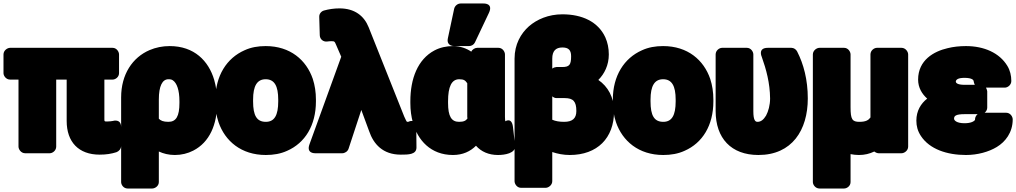

<svg xmlns="http://www.w3.org/2000/svg" viewBox="-32 -840 5822 1100"><path d="M566 -162V-384H613C629 -384 650 -398 650 -421V-528C650 -544 636 -566 613 -566H26C10 -566 -12 -551 -12 -528V-421C-12 -405 3 -384 26 -384H74V0C74 16 89 38 112 38H253C269 38 290 23 290 0V-384H350V-147C350 -27 418 46 539 46C577 46 607 41 635 32C649 27 662 13 662 -4V-111C662 -161 618 -148 614 -147C609 -146 596 -144 583 -144C565 -144 566 -144 566 -162Z M970 48C1008 48 1044 39 1075 23C1169 -25 1212 -127 1212 -250V-260C1212 -304 1206 -345 1195 -383C1163 -491 1081 -576 940 -576C899 -576 860 -568 825 -553C727 -511 662 -414 662 -282V203C662 219 676 240 699 240H840C856 240 878 226 878 203V28C904 40 934 48 970 48ZM933 -142C903 -142 888 -149 878 -160V-270C878 -347 898 -386 933 -386C946 -386 952 -384 958 -380C981 -365 996 -324 996 -260V-250C996 -174 977 -142 933 -142Z M1202 -269V-259C1202 -217 1207 -178 1220 -140C1257 -32 1350 48 1491 48C1535 48 1576 41 1613 24C1716 -21 1778 -122 1778 -259V-269C1778 -312 1772 -351 1760 -388C1723 -496 1631 -576 1490 -576C1446 -576 1406 -569 1369 -552C1267 -507 1202 -406 1202 -269ZM1562 -269V-259C1562 -179 1540 -142 1491 -142C1439 -142 1418 -178 1418 -259V-269C1418 -348 1441 -386 1490 -386C1540 -386 1562 -348 1562 -269Z M1825 -780C1809 -776 1796 -761 1797 -743L1800 -638C1801 -613 1822 -600 1841 -602C1852 -603 1856 -604 1865 -604C1885 -604 1885 -603 1894 -582L1923 -515L1741 -13C1721 42 1776 38 1776 38H1929C1943 38 1960 28 1965 12L2038 -210L2083 -88C2108 -15 2161 46 2264 46C2307 46 2354 46 2354 5L2353 -106C2352 -167 2307 -142 2307 -142H2300C2298 -142 2291 -156 2284 -172L2080 -684C2054 -749 2000 -792 1913 -792C1881 -792 1850 -787 1825 -780Z M2564 -576C2526 -576 2489 -568 2457 -551C2361 -500 2319 -389 2319 -260V-250C2319 -209 2324 -172 2334 -136C2361 -38 2435 48 2563 48C2620 48 2663 27 2695 -5C2725 29 2768 48 2821 48C2858 48 2924 39 2919 -6L2907 -112C2900 -171 2863 -145 2863 -145C2862 -150 2861 -160 2861 -171V-528C2861 -544 2847 -566 2824 -566H2702C2689 -566 2674 -557 2668 -544C2642 -562 2606 -576 2564 -576ZM2645 -363V-171C2645 -167 2646 -165 2646 -161C2637 -149 2626 -142 2598 -142C2554 -142 2535 -174 2535 -250V-260C2535 -343 2555 -386 2599 -386C2626 -386 2634 -379 2645 -363ZM2607 -820C2590 -820 2574 -807 2570 -790L2534 -621C2525 -579 2561 -576 2571 -576H2655C2669 -576 2683 -584 2689 -597L2769 -766C2797 -825 2735 -820 2735 -820Z M3486 -202C3486 -283 3451 -344 3396 -382C3431 -417 3456 -467 3456 -528C3456 -564 3449 -597 3436 -626C3395 -715 3304 -758 3190 -758C3110 -758 3044 -729 2998 -689C2952 -648 2916 -586 2916 -504V198C2916 214 2930 236 2953 236H3094C3110 236 3132 221 3132 198V31C3161 41 3196 48 3232 48C3390 48 3486 -49 3486 -202ZM3132 -447V-504C3132 -548 3152 -568 3190 -568C3225 -568 3240 -553 3240 -518C3240 -468 3230 -456 3188 -456H3156C3152 -456 3139 -453 3132 -447ZM3132 -288C3139 -282 3147 -278 3156 -278H3203C3252 -278 3270 -259 3270 -204C3270 -162 3248 -142 3200 -142C3172 -142 3150 -146 3132 -154Z M3479 -269V-259C3479 -217 3484 -178 3497 -140C3534 -32 3627 48 3768 48C3812 48 3853 41 3890 24C3993 -21 4055 -122 4055 -259V-269C4055 -312 4049 -351 4037 -388C4000 -496 3908 -576 3767 -576C3723 -576 3683 -569 3646 -552C3544 -507 3479 -406 3479 -269ZM3839 -269V-259C3839 -179 3817 -142 3768 -142C3716 -142 3695 -178 3695 -259V-269C3695 -348 3718 -386 3767 -386C3817 -386 3839 -348 3839 -269Z M4596 -276C4596 -383 4572 -473 4535 -545C4529 -557 4516 -566 4502 -566H4367C4308 -566 4332 -515 4332 -515C4358 -442 4379 -365 4380 -276C4380 -238 4370 -202 4357 -178C4343 -155 4328 -142 4308 -142C4296 -142 4284 -149 4284 -203V-528C4284 -544 4270 -566 4247 -566H4105C4089 -566 4068 -551 4068 -528V-204C4068 -48 4157 48 4313 48C4506 48 4596 -95 4596 -276Z M4977 28C4983 33 4993 38 5002 38H5133C5149 38 5171 23 5171 0V-528C5171 -544 5156 -566 5133 -566H4992C4976 -566 4955 -551 4955 -528V-167C4944 -152 4929 -142 4892 -142C4851 -142 4841 -155 4841 -226V-528C4841 -544 4827 -566 4804 -566H4663C4647 -566 4625 -551 4625 -528V203C4625 219 4640 240 4663 240H4804C4820 240 4841 226 4841 203V43C4855 46 4873 48 4889 48C4922 48 4950 41 4977 28Z M5494 -394C5539 -394 5546 -380 5546 -376C5546 -374 5549 -361 5553 -354H5495C5449 -354 5444 -367 5444 -373C5445 -384 5457 -394 5494 -394ZM5617 -338H5725C5741 -338 5762 -353 5762 -376C5762 -407 5755 -437 5739 -463C5694 -537 5606 -576 5502 -576C5465 -576 5429 -572 5397 -564C5319 -546 5228 -496 5228 -384C5228 -337 5251 -301 5280 -275C5244 -247 5218 -205 5218 -149C5218 -118 5225 -90 5244 -61C5294 15 5394 48 5502 48C5569 48 5633 30 5679 2C5727 -27 5770 -80 5770 -156C5770 -172 5756 -194 5733 -194H5609C5618 -201 5624 -212 5624 -223V-317C5624 -319 5621 -331 5617 -338ZM5569 -186C5560 -179 5554 -167 5554 -156C5554 -155 5555 -154 5554 -153C5548 -144 5529 -134 5494 -134C5449 -134 5434 -150 5434 -160C5434 -175 5442 -186 5495 -186Z"/></svg>

Font: Asimov Print
Style: E
Weight: 500
Designer: Google
Version: Version 2.000980; 2014